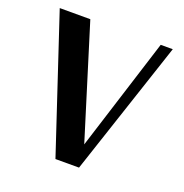

<svg xmlns="http://www.w3.org/2000/svg" viewBox="-108 -669 733 766"><g transform="rotate(20 258.5 -286.0)"><path d="M18.1 -571.8H147.9L295.9 -94.2L446.8 -571.8H498L308.1 0H208Z"/></g></svg>

Font: Wesal
Style: Regular
Weight: 500
Designer: Ahmed zaza
Foundry: Ahmed zaza
Version: Version 2.01